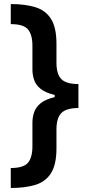

<svg xmlns="http://www.w3.org/2000/svg" viewBox="-20 -792 457 948"><path d="M33.2 136.2V37.6Q96.2 37.6 118.2 11.5Q140.1 -14.6 140.1 -70.3V-186.5Q140.1 -213.4 148.7 -238.3Q157.2 -263.2 180.9 -282.5Q204.6 -301.8 250 -312.5V-323.2Q204.6 -334 180.9 -353Q157.2 -372.1 148.7 -396.7Q140.1 -421.4 140.1 -448.7V-565.4Q140.1 -620.6 118.2 -646.7Q96.2 -672.9 33.2 -672.9V-772Q104.5 -772 155 -756.3Q205.6 -740.7 232.2 -698.2Q258.8 -655.8 258.8 -575.7V-481.9Q258.8 -426.3 282.7 -401.6Q306.6 -377 367.2 -377V-258.8Q306.6 -258.3 282.7 -233.6Q258.8 -209 258.8 -152.8V-60.1Q258.8 20 232.2 62.5Q205.6 105 155 120.6Q104.5 136.2 33.2 136.2Z"/></svg>

Font: Inter Tight SemiBold
Style: Regular
Weight: 600
Designer: Rasmus Andersson
Foundry: rsms
Version: Version 3.004; ttfautohint (v1.8.4.7-5d5b)